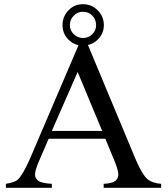

<svg xmlns="http://www.w3.org/2000/svg" viewBox="-20 -895 800 915"><path d="M375 -875Q417 -875 446 -845.5Q475 -816 475 -775Q475 -735 446 -706.5Q417 -678 375 -678Q334 -678 306 -706.5Q278 -735 278 -775Q278 -816 306 -845.5Q334 -875 375 -875ZM375 -839Q350 -839 331.5 -820.5Q313 -802 313 -775Q313 -750 331.5 -732Q350 -714 375 -714Q402 -714 420 -732Q438 -750 438 -775Q438 -802 420 -820.5Q402 -839 375 -839ZM482 -234H212L164 -123Q147 -83 147 -63Q147 -46 162 -34Q177 -22 227 -19V0H8V-19Q51 -26 65 -39Q90 -64 123 -139L368 -712H386L628 -132Q658 -63 681.5 -42.5Q705 -22 748 -19V0H474V-19Q514 -21 529 -32.5Q544 -44 544 -63Q544 -84 524 -132ZM467 -271 350 -552 227 -271Z"/></svg>

Font: MM Ethnic
Style: Regular
Weight: 400
Designer: Khon Soe Zaw Thu
Version: Version 1.00 July 18, 2016, initial release